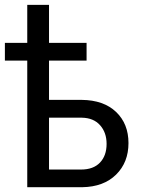

<svg xmlns="http://www.w3.org/2000/svg" viewBox="-38 -781 600 801"><path d="M323.2 -528.3H166.5V-364.3H303.2Q394.5 -363.3 446.3 -314Q498 -264.6 498 -184.1Q498 -103.5 446.3 -52.5Q394.5 -1.5 305.2 0H75.7V-528.3H-17.6V-602.1H75.7V-760.7H166.5V-602.1H323.2ZM166.5 -290V-73.7H300.3Q351.6 -73.7 379.2 -102.8Q406.7 -131.8 406.7 -180.7Q406.7 -228 379.6 -258.5Q352.5 -289.1 303.7 -290Z"/></svg>

Font: RobotoInd
Style: Regular
Weight: 400
Designer: Google
Version: Version 2.001101; 2014